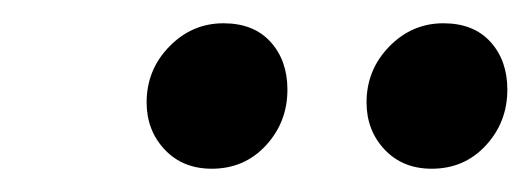

<svg xmlns="http://www.w3.org/2000/svg" viewBox="-20 -741 456 165"><path d="M162 -596Q137 -596 121.5 -612.5Q106 -629 106 -653Q106 -681 125.5 -701Q145 -721 172 -721Q198 -721 212.5 -705Q227 -689 227 -664Q227 -636 208.5 -616Q190 -596 162 -596ZM351 -596Q326 -596 310.5 -612.5Q295 -629 295 -653Q295 -681 314.5 -701Q334 -721 361 -721Q387 -721 401.5 -705Q416 -689 416 -664Q416 -636 397.5 -616Q379 -596 351 -596Z"/></svg>

Font: Castoro
Style: Italic
Weight: 400
Italic angle: -11°
Designer: John Hudson with Paul Hanslow, assisted by Kaja Sojewska.
Foundry: Tiro Typeworks Ltd.
Version: Version 2.04